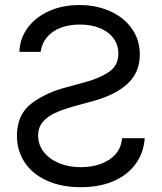

<svg xmlns="http://www.w3.org/2000/svg" viewBox="-20 -737 647 769"><path d="M297.9 -716.8Q366.2 -716.8 421.4 -691.9Q476.6 -667 508.3 -622.1Q540 -577.1 540 -518.6Q540 -449.2 493.7 -404.3Q447.3 -359.4 359.4 -334L273.4 -310.5Q229.5 -297.9 199.7 -284.2Q169.9 -270.5 151.4 -248.5Q132.8 -226.6 132.8 -194.3Q132.8 -157.2 155.3 -128.4Q177.7 -99.6 216.8 -83.5Q255.9 -67.4 303.7 -67.4Q347.7 -67.4 383.8 -80.6Q419.9 -93.8 442.9 -119.6Q465.8 -145.5 468.8 -183.6H559.6Q555.7 -125 523.4 -80.6Q491.2 -36.1 435.1 -11.7Q378.9 12.7 303.7 12.7Q224.6 12.7 166.5 -14.2Q108.4 -41 78.1 -87.9Q47.9 -134.8 47.9 -192.4Q47.9 -279.3 106.9 -323.2Q166 -367.2 247.1 -387.7L318.4 -407.2Q375 -421.9 414.6 -447.8Q454.1 -473.6 454.1 -522.5Q454.1 -556.6 435.1 -583Q416 -609.4 380.9 -624Q345.7 -638.7 299.8 -638.7Q257.8 -638.7 223.6 -626Q189.5 -613.3 168.5 -588.4Q147.5 -563.5 142.6 -529.3H57.6Q59.6 -583 90.8 -625.5Q122.1 -668 175.8 -692.4Q229.5 -716.8 297.9 -716.8Z"/></svg>

Font: Pretendard Std Variable
Style: Regular
Weight: 400
Designer: Base glyphs from Inter by Rasmus Andersson; Hangeul glyphs from Noto Sans CJK(Source Han Sans) by Jang Soo-young and Kan
Foundry: Kil Hyung-jin
Version: Version 1.309;Glyphs 3.2 (3225)